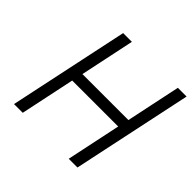

<svg xmlns="http://www.w3.org/2000/svg" viewBox="-166 -840 1010 1010"><g transform="rotate(45 339.0 -335.0)"><path d="M206 -670 64 0H129L193 -304H535L471 0H536L678 -670H613L549 -366H207L271 -670Z"/></g></svg>

Font: LT Wave Mono Light
Style: Italic
Weight: 300
Designer: Daniel Lyons
Version: Version 2.5 (Glyphs App)